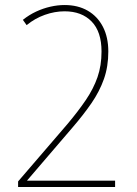

<svg xmlns="http://www.w3.org/2000/svg" viewBox="-20 -744 545 764"><path d="M438 0H52V-22L248 -250Q291 -301 321.5 -346Q352 -391 368 -437Q384 -483 384 -539Q384 -618 344.5 -658.5Q305 -699 237 -699Q198 -699 158.5 -685Q119 -671 86 -644L71 -665Q96 -685 124 -698Q152 -711 181 -717.5Q210 -724 237 -724Q290 -724 329 -701.5Q368 -679 389.5 -637.5Q411 -596 411 -539Q411 -479 393.5 -429.5Q376 -380 344 -333.5Q312 -287 268 -236L88 -26V-25H438Z"/></svg>

Font: Noto Sans Khmer SemiCondensed Thin
Style: Regular
Weight: 250
Width: 4
Designer: Danh Hong and the Monotype Design Team
Foundry: Monotype Imaging Inc.
Version: Version 2.004